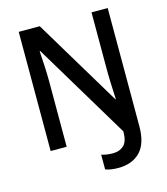

<svg xmlns="http://www.w3.org/2000/svg" viewBox="-130 -814 966 1111"><g transform="rotate(-15 353.0 -259.0)"><path d="M440 196Q394 196 364 184V96Q379 101 396.5 103.5Q414 106 433 106Q473 106 498 82.5Q523 59 523 -1L179 -574H175Q178 -535 180.5 -482.5Q183 -430 183 -389V0H87V-714H213L526 -193H529Q527 -232 525 -281.5Q523 -331 523 -372V-714H620V-6Q620 97 572.5 146.5Q525 196 440 196Z"/></g></svg>

Font: Noto Sans Sinhala SemiCondensed Medium
Style: Regular
Weight: 500
Width: 4
Designer: Jelle Bosma - Monotype Design Team
Foundry: Monotype Imaging Inc.
Version: Version 2.006; ttfautohint (v1.8.4.7-5d5b)